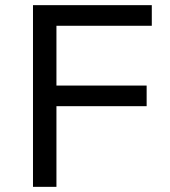

<svg xmlns="http://www.w3.org/2000/svg" viewBox="-20 -725 658 745"><path d="M108 0V-705H569V-625H199V-393H549V-313H199V0Z"/></svg>

Font: Nunito Sans 7pt
Style: Regular
Weight: 400
Designer: Vernon Adams
Foundry: Vernon Adams
Version: Version 3.101;gftools[0.9.27]